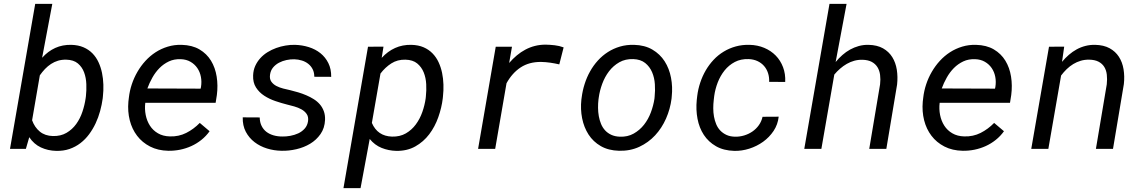

<svg xmlns="http://www.w3.org/2000/svg" viewBox="-20 -770 5909 993"><path d="M511.2 -261.2Q506.8 -228.5 497.8 -195.6Q488.8 -162.6 474.6 -132.3Q460.4 -102.1 440.9 -75.7Q421.4 -49.3 396 -29.8Q370.6 -10.3 339.4 0.5Q308.1 11.2 270.5 10.3Q227.5 9.3 191.4 -7.6Q155.3 -24.4 131.3 -60.5L113.8 0H31.7L162.1 -750H250.5L197.8 -471.2Q228 -504.9 265.6 -522Q303.2 -539.1 349.1 -538.1Q384.8 -537.1 411.9 -525.4Q439 -513.7 458.3 -493.9Q477.5 -474.1 489.5 -448.2Q501.5 -422.4 507.6 -392.8Q513.7 -363.3 514.6 -332.3Q515.6 -301.3 512.2 -271.5ZM424.3 -272Q427.7 -301.8 426.5 -334.7Q425.3 -367.7 415 -395.5Q404.8 -423.3 382.8 -441.9Q360.8 -460.4 322.8 -461.4Q299.8 -461.9 280.3 -456.1Q260.7 -450.2 243.9 -439.2Q227.1 -428.2 212.6 -413.1Q198.2 -397.9 186 -380.4L146 -147.9Q159.2 -111.3 186 -89.4Q212.9 -67.4 253.4 -66.4Q293.9 -65.4 323.7 -82.8Q353.5 -100.1 374 -128.4Q394.5 -156.7 406.2 -191.9Q418 -227.1 422.9 -261.7Z M850.6 9.8Q796.9 8.8 756.1 -12.2Q715.3 -33.2 689 -67.9Q662.6 -102.5 651.1 -147.9Q639.6 -193.4 644 -244.1L646.5 -265.1Q650.4 -299.8 661.6 -333.7Q672.9 -367.7 690.7 -398.4Q708.5 -429.2 732.2 -455.1Q755.9 -481 784.9 -499.8Q814 -518.6 847.9 -528.8Q881.8 -539.1 919.4 -538.1Q974.1 -536.6 1011.7 -514.4Q1049.3 -492.2 1071.3 -456.1Q1093.3 -419.9 1100.6 -373.8Q1107.9 -327.6 1101.6 -278.8L1095.2 -238.3H731.4Q727.5 -206.1 733.6 -175.3Q739.7 -144.5 755.4 -120.1Q771 -95.7 796.9 -80.6Q822.8 -65.4 858.4 -64.5Q904.3 -63 943.1 -82.5Q981.9 -102.1 1013.2 -134.3L1064 -91.3Q1045.9 -65.9 1021.7 -46.6Q997.6 -27.3 969.7 -14.6Q941.9 -2 911.6 4.2Q881.3 10.3 850.6 9.8ZM915 -463.9Q880.9 -465.3 853.5 -452.4Q826.2 -439.5 804.9 -418Q783.7 -396.5 768.1 -368.7Q752.4 -340.8 742.2 -312.5L1017.6 -311.5L1019.5 -320.3Q1023.9 -347.2 1019 -372.6Q1014.2 -397.9 1000.5 -418Q986.8 -438 965.3 -450.4Q943.8 -462.9 915 -463.9Z M1573.2 -143.6Q1576.2 -166 1565.9 -180.7Q1555.7 -195.3 1538.8 -204.6Q1522 -213.9 1502 -219.5Q1481.9 -225.1 1465.8 -229Q1436.5 -236.3 1404.8 -247.1Q1373 -257.8 1346.7 -274.9Q1320.3 -292 1304 -317.6Q1287.6 -343.3 1289.1 -379.9Q1290 -406.7 1300 -429Q1310.1 -451.2 1326.2 -469Q1342.3 -486.8 1363.5 -500Q1384.8 -513.2 1408.4 -521.7Q1432.1 -530.3 1456.8 -534.4Q1481.4 -538.6 1505.4 -538.1Q1542.5 -537.1 1576.9 -526.4Q1611.3 -515.6 1637.2 -494.9Q1663.1 -474.1 1678.2 -443.6Q1693.4 -413.1 1692.9 -372.6L1605.5 -373Q1605.5 -395 1597.2 -411.6Q1588.9 -428.2 1574.5 -439.7Q1560.1 -451.2 1541.3 -457Q1522.5 -462.9 1502 -463.4Q1482.4 -463.9 1461.7 -459.5Q1440.9 -455.1 1422.9 -445.6Q1404.8 -436 1392.1 -420.7Q1379.4 -405.3 1376.5 -383.3Q1373.5 -361.3 1383.5 -347.4Q1393.6 -333.5 1409.7 -325.2Q1425.8 -316.9 1445.1 -312Q1464.4 -307.1 1480.5 -303.7Q1500.5 -298.8 1522 -292.5Q1543.5 -286.1 1564 -277.3Q1584.5 -268.6 1602.8 -257.1Q1621.1 -245.6 1634.3 -230.2Q1647.5 -214.8 1654.8 -194.8Q1662.1 -174.8 1661.1 -149.9Q1659.2 -107.4 1637.7 -76.7Q1616.2 -45.9 1584 -26.6Q1551.8 -7.3 1512.7 1.7Q1473.6 10.7 1436.5 9.8Q1397.5 9.3 1361.1 -2Q1324.7 -13.2 1296.4 -34.9Q1268.1 -56.6 1251.2 -88.6Q1234.4 -120.6 1235.4 -163.1L1323.2 -162.6Q1323.7 -137.2 1333 -118.7Q1342.3 -100.1 1357.9 -88.1Q1373.5 -76.2 1394.5 -70.1Q1415.5 -64 1439.5 -64Q1459 -63.5 1481 -67.4Q1502.9 -71.3 1522.5 -80.3Q1542 -89.4 1555.9 -105Q1569.8 -120.6 1573.2 -143.6Z M2270 -261.7Q2264.2 -212.9 2246.8 -163.8Q2229.5 -114.7 2200 -75.7Q2170.4 -36.6 2127.9 -12.7Q2085.4 11.2 2029.3 10.3Q1989.3 9.3 1953.6 -5.1Q1918 -19.5 1892.1 -51.3L1844.7 203.1H1756.3L1883.3 -528.3L1963.4 -528.8L1954.1 -470.7Q1984.9 -504.4 2023.2 -521.7Q2061.5 -539.1 2107.9 -538.1Q2144 -537.1 2170.9 -525.4Q2197.8 -513.7 2217 -493.9Q2236.3 -474.1 2248.3 -448.2Q2260.3 -422.4 2266.4 -393.1Q2272.5 -363.8 2273.4 -332.8Q2274.4 -301.8 2271 -272ZM2182.6 -272Q2186 -301.8 2184.3 -334.7Q2182.6 -367.7 2171.4 -395.5Q2160.2 -423.3 2137.7 -441.9Q2115.2 -460.4 2077.1 -461.4Q2035.6 -462.4 2003.9 -442.1Q1972.2 -421.9 1947.8 -389.6L1903.3 -134.3Q1932.6 -65.9 2007.3 -63.5Q2048.3 -62.5 2078.9 -80.1Q2109.4 -97.7 2130.6 -126.5Q2151.9 -155.3 2164.3 -190.9Q2176.8 -226.6 2181.6 -261.7Z M2802.2 -539.1Q2825.7 -538.6 2849.1 -535.9Q2872.6 -533.2 2895 -524.9L2872.6 -437Q2849.1 -442.4 2825.7 -445.8Q2802.2 -449.2 2778.3 -449.7Q2716.8 -450.2 2672.9 -421.4Q2628.9 -392.6 2599.6 -339.4L2541 0H2452.6L2543.9 -528.3H2627.9L2613.3 -444.3Q2631.8 -465.8 2652.8 -483.4Q2673.8 -501 2697.3 -513.4Q2720.7 -525.9 2746.8 -532.5Q2772.9 -539.1 2802.2 -539.1Z M2988.3 -265.6Q2992.7 -301.3 3003.7 -335.7Q3014.6 -370.1 3031.7 -400.6Q3048.8 -431.2 3072 -456.8Q3095.2 -482.4 3123.8 -500.7Q3152.3 -519 3186.3 -529.1Q3220.2 -539.1 3259.3 -538.1Q3314.9 -536.6 3354.2 -513.4Q3393.6 -490.2 3417.5 -452.9Q3441.4 -415.5 3450.4 -367.9Q3459.5 -320.3 3454.1 -270.5L3453.1 -259.3Q3446.3 -206.1 3424.6 -156.7Q3402.8 -107.4 3368.2 -70.1Q3333.5 -32.7 3286.4 -10.7Q3239.3 11.2 3181.6 9.8Q3126.5 8.3 3087.2 -14.4Q3047.9 -37.1 3023.9 -74.2Q3000 -111.3 2990.7 -158.2Q2981.4 -205.1 2986.8 -254.9ZM3075.2 -254.9Q3072.8 -234.4 3073 -212.4Q3073.2 -190.4 3076.9 -169.4Q3080.6 -148.4 3088.4 -129.4Q3096.2 -110.4 3109.4 -95.9Q3122.6 -81.5 3141.4 -72.8Q3160.2 -64 3185.5 -63Q3226.1 -61.5 3257.3 -79.1Q3288.6 -96.7 3310.8 -125Q3333 -153.3 3346.2 -188.7Q3359.4 -224.1 3364.7 -259.3L3365.7 -270Q3369.1 -300.8 3366.9 -334.5Q3364.7 -368.2 3352.5 -396.7Q3340.3 -425.3 3316.9 -444.1Q3293.5 -462.9 3255.4 -464.4Q3214.4 -465.8 3183.1 -448Q3151.9 -430.2 3129.9 -401.4Q3107.9 -372.6 3094.7 -336.7Q3081.5 -300.8 3076.7 -265.6Z M3781.7 -63Q3805.7 -62.5 3829.1 -69.6Q3852.5 -76.7 3871.8 -90.1Q3891.1 -103.5 3904.8 -122.8Q3918.5 -142.1 3923.8 -166L4007.3 -166.5Q4002.9 -126 3981 -93Q3959 -60.1 3926.8 -36.9Q3894.5 -13.7 3855.5 -1.2Q3816.4 11.2 3777.8 10.3Q3722.2 8.8 3683.1 -13.7Q3644 -36.1 3620.1 -72.5Q3596.2 -108.9 3587.4 -155.8Q3578.6 -202.6 3583.5 -252.4L3585.9 -273.4Q3590.3 -309.1 3601.6 -342.8Q3612.8 -376.5 3630.1 -406.2Q3647.5 -436 3670.7 -460.7Q3693.8 -485.4 3722.7 -502.9Q3751.5 -520.5 3785.2 -529.8Q3818.8 -539.1 3856.9 -538.1Q3897.9 -537.1 3932.6 -522.5Q3967.3 -507.8 3991.9 -482.7Q4016.6 -457.5 4029.8 -422.6Q4043 -387.7 4041 -346.2L3958 -346.7Q3959 -371.1 3952.1 -392.1Q3945.3 -413.1 3931.4 -429Q3917.5 -444.8 3897.5 -454.1Q3877.4 -463.4 3852.1 -464.4Q3811.5 -465.8 3780.5 -449.5Q3749.5 -433.1 3727.5 -405.8Q3705.6 -378.4 3692.1 -343.8Q3678.7 -309.1 3673.8 -273.4L3671.4 -252.9Q3668.9 -231.9 3668.9 -210Q3668.9 -188 3672.6 -167.2Q3676.3 -146.5 3684.1 -127.7Q3691.9 -108.9 3705.1 -95Q3718.3 -81.1 3737.1 -72.3Q3755.9 -63.5 3781.7 -63Z M4301.8 -449.2Q4317.9 -468.8 4336.7 -485.4Q4355.5 -502 4376.7 -513.7Q4397.9 -525.4 4421.6 -532Q4445.3 -538.6 4471.7 -538.1Q4516.6 -537.1 4546.9 -520Q4577.1 -502.9 4594.7 -474.6Q4612.3 -446.3 4618.2 -409.4Q4624 -372.6 4619.6 -332.5L4564 0H4475.6L4531.7 -334Q4534.7 -359.9 4531.7 -382.6Q4528.8 -405.3 4518.1 -422.6Q4507.3 -439.9 4488.5 -450Q4469.7 -460 4440.9 -460.9Q4418.5 -461.4 4398.2 -455.8Q4377.9 -450.2 4359.6 -439.7Q4341.3 -429.2 4325 -415Q4308.6 -400.9 4294.9 -384.3L4228 0H4139.6L4270 -750H4358.4Z M4959 9.8Q4905.3 8.8 4864.5 -12.2Q4823.7 -33.2 4797.4 -67.9Q4771 -102.5 4759.5 -147.9Q4748 -193.4 4752.4 -244.1L4754.9 -265.1Q4758.8 -299.8 4770 -333.7Q4781.2 -367.7 4799.1 -398.4Q4816.9 -429.2 4840.6 -455.1Q4864.3 -481 4893.3 -499.8Q4922.4 -518.6 4956.3 -528.8Q4990.2 -539.1 5027.8 -538.1Q5082.5 -536.6 5120.1 -514.4Q5157.7 -492.2 5179.7 -456.1Q5201.7 -419.9 5209 -373.8Q5216.3 -327.6 5210 -278.8L5203.6 -238.3H4839.8Q4835.9 -206.1 4842 -175.3Q4848.1 -144.5 4863.8 -120.1Q4879.4 -95.7 4905.3 -80.6Q4931.2 -65.4 4966.8 -64.5Q5012.7 -63 5051.5 -82.5Q5090.3 -102.1 5121.6 -134.3L5172.4 -91.3Q5154.3 -65.9 5130.1 -46.6Q5106 -27.3 5078.1 -14.6Q5050.3 -2 5020 4.2Q4989.7 10.3 4959 9.8ZM5023.4 -463.9Q4989.3 -465.3 4961.9 -452.4Q4934.6 -439.5 4913.3 -418Q4892.1 -396.5 4876.5 -368.7Q4860.8 -340.8 4850.6 -312.5L5126 -311.5L5127.9 -320.3Q5132.3 -347.2 5127.4 -372.6Q5122.6 -397.9 5108.9 -418Q5095.2 -438 5073.7 -450.4Q5052.2 -462.9 5023.4 -463.9Z M5483.9 -528.8 5472.7 -450.2Q5488.8 -469.7 5507.8 -486.3Q5526.9 -502.9 5548.3 -514.6Q5569.8 -526.4 5593.8 -532.5Q5617.7 -538.6 5644 -538.1Q5688.5 -537.1 5718.8 -520.5Q5749 -503.9 5766.8 -476.3Q5784.7 -448.7 5790.8 -412.1Q5796.9 -375.5 5792.5 -335.4L5736.3 0H5647.9L5704.1 -334Q5707 -360.8 5704.3 -383.8Q5701.7 -406.7 5691.2 -423.8Q5680.7 -440.9 5661.6 -450.9Q5642.6 -460.9 5613.3 -461.4Q5590.3 -461.9 5569.6 -455.8Q5548.8 -449.7 5530.8 -438.7Q5512.7 -427.7 5496.8 -412.4Q5481 -397 5467.8 -379.4L5401.9 0H5313.5L5405.3 -528.3Z"/></svg>

Font: Roboto Mono
Style: Italic
Weight: 400
Designer: Google
Version: Version 2.000985; 2015; ttfautohint (v1.3)